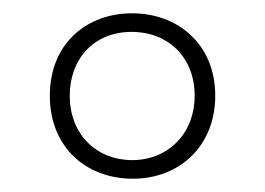

<svg xmlns="http://www.w3.org/2000/svg" viewBox="-20 -743 399 289"><path d="M180 -474C250 -474 304 -523 304 -599C304 -677 247 -723 179 -723C110 -723 55 -677 55 -599C55 -522 109 -474 180 -474ZM179 -502C126 -502 85 -540 85 -599C85 -654 121 -695 178 -695C234 -695 273 -656 273 -599C273 -542 233 -502 179 -502Z"/></svg>

Font: Noto Sans Devanagari UI ExtraCondensed ExtraLight
Style: Regular
Weight: 200
Width: 2
Designer: Jelle Bosma - Monotype Design Team
Foundry: Monotype Imaging Inc.
Version: Version 2.004